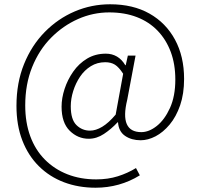

<svg xmlns="http://www.w3.org/2000/svg" viewBox="-20 -718 937 898"><path d="M427 160Q347 160 279.5 134.5Q212 109 162 59.5Q112 10 84.5 -61Q57 -132 57 -223Q57 -331 92.5 -418.5Q128 -506 189.5 -568.5Q251 -631 329.5 -664.5Q408 -698 495 -698Q602 -698 679 -654.5Q756 -611 798.5 -532.5Q841 -454 841 -349Q841 -279 822.5 -225.5Q804 -172 773.5 -135.5Q743 -99 707.5 -80.5Q672 -62 638 -62Q595 -62 565 -82.5Q535 -103 532 -146H530Q500 -114 466 -91.5Q432 -69 395 -69Q344 -69 306 -106.5Q268 -144 268 -219Q268 -259 282 -302Q296 -345 322.5 -383Q349 -421 387.5 -444Q426 -467 475 -467Q504 -467 527 -453.5Q550 -440 566 -413H568L578 -458H614L575 -251Q538 -100 641 -100Q677 -100 713.5 -129Q750 -158 775 -213Q800 -268 800 -346Q800 -418 778.5 -475.5Q757 -533 717 -574.5Q677 -616 620 -638Q563 -660 491 -660Q415 -660 345 -629Q275 -598 219 -541.5Q163 -485 130.5 -404.5Q98 -324 98 -225Q98 -145 121.5 -81Q145 -17 189.5 28Q234 73 295 97Q356 121 430 121Q485 121 531 106.5Q577 92 616 68L634 102Q587 131 535 145.5Q483 160 427 160ZM401 -107Q428 -107 458 -125Q488 -143 521 -182L556 -373Q536 -404 517.5 -415.5Q499 -427 472 -427Q435 -427 405 -408.5Q375 -390 354.5 -359.5Q334 -329 322.5 -292.5Q311 -256 311 -221Q311 -159 337.5 -133Q364 -107 401 -107Z"/></svg>

Font: Noto Sans KR Thin ExtraLight
Style: Regular
Weight: 250
Version: Version 2.004-H2;hotconv 1.0.118;makeotfexe 2.5.65603